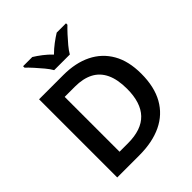

<svg xmlns="http://www.w3.org/2000/svg" viewBox="-252 -1089 1240 1240"><g transform="rotate(-45 368.0 -469.0)"><path d="M677 -364Q677 -244 631.5 -163Q586 -82 500.5 -41Q415 0 294 0H93V-714H315Q426 -714 507 -674Q588 -634 632.5 -556.5Q677 -479 677 -364ZM543 -360Q543 -445 517 -500Q491 -555 440 -581.5Q389 -608 315 -608H221V-107H298Q422 -107 482.5 -170.5Q543 -234 543 -360ZM295 -778Q282 -801 259.5 -828Q237 -855 213.5 -881Q190 -907 171 -925V-938H255Q281 -922 310.5 -899.5Q340 -877 365 -850Q392 -877 422 -899.5Q452 -922 478 -938H563V-925Q544 -907 520 -881Q496 -855 473.5 -828Q451 -801 438 -778Z"/></g></svg>

Font: Noto Sans Hebrew SemiBold
Style: Regular
Weight: 600
Designer: Monotype Design Team
Foundry: Monotype Imaging Inc.
Version: Version 2.003